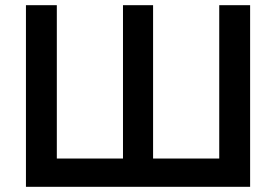

<svg xmlns="http://www.w3.org/2000/svg" viewBox="-20 -720 1064 740"><path d="M825 -109H570V-700H454V-109H199V-700H80V0H944V-700H825Z"/></svg>

Font: Jost Medium
Style: Regular
Weight: 500
Version: Version 3.710